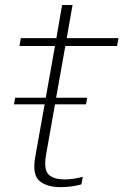

<svg xmlns="http://www.w3.org/2000/svg" viewBox="-20 -745 495 770"><path d="M36 -326.5H159L121 -114Q109 -43.5 138.8 -19Q168.5 5.5 222.5 5.5Q266 5.5 306.5 -5.5L312 -36Q275 -25.5 239 -25.5Q194.5 -25.5 174.5 -45.5Q154.5 -65.5 165 -126L200.5 -326.5H325L329.5 -353H205L242 -560.5H449.5L455 -592H247.5L271 -725H229L206 -592H63.5L58 -560.5H200.5L163.5 -353H40.5Z"/></svg>

Font: Anybody Thin ExtraLight
Style: Italic
Weight: 250
Italic angle: -10°
Version: Version 1.113;gftools[0.9.25]